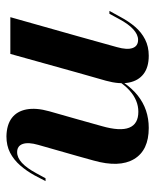

<svg xmlns="http://www.w3.org/2000/svg" viewBox="37 -505 480 594"><g transform="rotate(90 277.0 -208.0)"><path d="M349.2 -208.1 370.2 -283.1Q386.3 -339.5 375 -367.7Q363.7 -396 325.8 -396Q290.3 -396 260.1 -369Q229.8 -341.9 204 -284.7L201.6 -289.5Q233.1 -360.5 275.8 -394.4Q318.5 -428.2 375.8 -428.2Q445.2 -428.2 472.2 -382.7Q499.2 -337.1 476.6 -257.3L462.9 -208.1ZM91.9 -208.1 125.8 -329.8Q134.7 -361.3 128.6 -378.2Q122.6 -395.2 103.2 -395.2Q87.1 -395.2 70.6 -380.2Q54 -365.3 37.9 -334.7L22.6 -306.5H13.7L32.3 -340.3Q46 -366.1 62.9 -385.9Q79.8 -405.6 102 -416.9Q124.2 -428.2 152.4 -428.2Q187.9 -428.2 208.9 -412.1Q229.8 -396 235.5 -366.5Q241.1 -337.1 229.8 -296L204.8 -208.1ZM33.1 0 91.9 -208.1H204.8L146.8 0ZM428.2 -86.3Q419.4 -55.6 425.4 -38.3Q431.5 -21 450.8 -21Q467.7 -21 483.9 -35.9Q500 -50.8 516.1 -80.6L531.5 -108.9H540.3L522.6 -75Q508.9 -50 491.5 -30.2Q474.2 -10.5 452.4 0.8Q430.6 12.1 401.6 12.1Q366.1 11.3 345.2 -4.4Q324.2 -20.2 318.5 -50Q312.9 -79.8 324.2 -120.2L349.2 -208.1H462.9Z"/></g></svg>

Font: Playfair 144pt
Style: Bold Italic
Weight: 700
Italic angle: -15.6°
Designer: Claus Eggers Sørensen
Foundry: Claus Eggers Sørensen
Version: Version 2.203